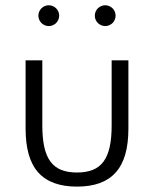

<svg xmlns="http://www.w3.org/2000/svg" viewBox="-20 -695 585 730"><path d="M272.7 14.5Q322.7 14.5 359.3 1.1Q395.9 -12.3 420.2 -39.5Q444.5 -66.8 456.4 -108.4Q468.2 -150 468.2 -205.9V-465.5H404.5V-217.3Q404.5 -170 397 -136.1Q389.5 -102.3 373.6 -80.7Q357.7 -59.1 332.7 -49.1Q307.7 -39.1 272.7 -39.1Q237.7 -39.1 212.7 -49.1Q187.7 -59.1 171.8 -80.7Q155.9 -102.3 148.4 -136.1Q140.9 -170 140.9 -217.3V-465.5H77.3V-205.9Q77.3 -150 89.1 -108.4Q100.9 -66.8 125.2 -39.5Q149.5 -12.3 186.4 1.1Q223.2 14.5 272.7 14.5ZM380 -595.9Q388.2 -595.9 395.5 -599.1Q402.7 -602.3 408 -607.5Q413.2 -612.7 416.4 -620Q419.5 -627.3 419.5 -635.5Q419.5 -643.6 416.4 -650.9Q413.2 -658.2 408 -663.4Q402.7 -668.6 395.5 -671.8Q388.2 -675 380 -675Q371.8 -675 364.5 -671.8Q357.3 -668.6 352 -663.4Q346.8 -658.2 343.6 -650.9Q340.5 -643.6 340.5 -635.5Q340.5 -627.3 343.6 -620Q346.8 -612.7 352 -607.5Q357.3 -602.3 364.5 -599.1Q371.8 -595.9 380 -595.9ZM165.5 -595.9Q173.6 -595.9 180.9 -599.1Q188.2 -602.3 193.4 -607.5Q198.6 -612.7 201.8 -620Q205 -627.3 205 -635.5Q205 -643.6 201.8 -650.9Q198.6 -658.2 193.4 -663.4Q188.2 -668.6 180.9 -671.8Q173.6 -675 165.5 -675Q157.3 -675 150 -671.8Q142.7 -668.6 137.5 -663.4Q132.3 -658.2 129.1 -650.9Q125.9 -643.6 125.9 -635.5Q125.9 -627.3 129.1 -620Q132.3 -612.7 137.5 -607.5Q142.7 -602.3 150 -599.1Q157.3 -595.9 165.5 -595.9Z"/></svg>

Font: Spartan MB
Style: Regular
Weight: 212
Designer: Matt Bailey, Mirko Velimirovic
Foundry: Matt Bailey
Version: Version 1.005